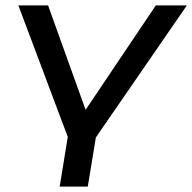

<svg xmlns="http://www.w3.org/2000/svg" viewBox="-20 -511 712 711"><path d="M201 180 231 -4 48 -491H158L305 -82H282L557 -491H672L335 -2L305 180Z"/></svg>

Font: Nunito Sans 10pt Expanded Medium
Style: Italic
Weight: 500
Width: 7
Italic angle: -9°
Designer: Vernon Adams
Foundry: Vernon Adams
Version: Version 3.101;gftools[0.9.27]